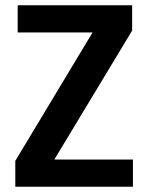

<svg xmlns="http://www.w3.org/2000/svg" viewBox="-20 -708 561 728"><path d="M38 0V-98L331 -585H47V-688H481V-592L186 -103H484V0Z"/></svg>

Font: Saira SemiCondensed SemiBold
Style: Regular
Weight: 600
Width: 4
Designer: Hector Gatti with collaboration of the Omnibus-Type team
Foundry: Omnibus-Type
Version: Version 1.101